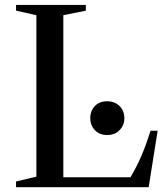

<svg xmlns="http://www.w3.org/2000/svg" viewBox="-20 -782 695 802"><path d="M47 0V-24L132 -44V-718.5L47 -737.5V-761.5H338.5V-737.5L244.5 -718.5V-41.5H525Q552 -87 571.5 -133Q591 -179 609 -236H638.5L601 0ZM427 -218Q395.5 -218 376.2 -238.5Q357 -259 357 -288Q357 -319 376.2 -339Q395.5 -359 427 -359Q459.5 -359 479.5 -339Q499.5 -319 499.5 -288Q499.5 -259.5 479.8 -238.8Q460 -218 427 -218Z"/></svg>

Font: Libre Caslon Text
Style: Regular
Weight: 400
Designer: Pablo Impallari, Rodrigo Fuenzalida, Katja Schimmel
Foundry: Pablo Impallari, Rodrigo Fuenzalida
Version: Version 2.000